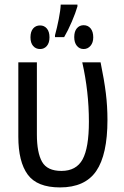

<svg xmlns="http://www.w3.org/2000/svg" viewBox="-20 -809 540 838"><path d="M60 -212V-537H141V-222Q141 -143 163.5 -103Q186 -63 248 -63Q313 -63 340.5 -113.5Q368 -164 368 -278Q368 -409 339 -537H419Q435 -459 442 -402Q449 -345 449 -286Q449 -134 400 -62.5Q351 9 242 9Q142 9 101 -47Q60 -103 60 -212ZM220 -655Q229 -688 236.5 -726Q244 -764 245 -789H318V-781Q310 -753 293.5 -714.5Q277 -676 260 -647H220ZM304 -647Q304 -672 315.5 -685.5Q327 -699 345 -699Q364 -699 375.5 -685Q387 -671 387 -646Q387 -623 375 -609Q363 -595 345 -595Q327 -595 315.5 -609Q304 -623 304 -647ZM113 -646Q113 -671 124.5 -684.5Q136 -698 155 -698Q173 -698 184.5 -684.5Q196 -671 196 -646Q196 -622 184.5 -608.5Q173 -595 155 -595Q136 -595 124.5 -608.5Q113 -622 113 -646Z"/></svg>

Font: Noto Sans Mono UI Cond
Style: Regular
Weight: 400
Width: 3
Monospace: yes
Designer: Monotype Design team
Foundry: Monotype Imaging Inc.
Version: Version 1.000